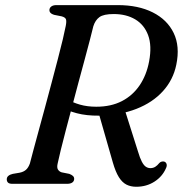

<svg xmlns="http://www.w3.org/2000/svg" viewBox="-20 -720 725 752"><path d="M214.5 -302.5 243.5 -331Q264.5 -318.5 293.2 -310.2Q322 -302 357 -302Q415 -302 457.5 -324Q500 -346 527 -386Q554 -426 564 -479.5Q575.5 -541 560.2 -582Q545 -623 509.8 -644Q474.5 -665 425.5 -665Q386 -665 369.5 -653Q353 -641 345.5 -617Q341 -598 332.2 -564.2Q323.5 -530.5 311.8 -487.5Q300 -444.5 287.2 -396.5Q274.5 -348.5 261.8 -300.8Q249 -253 237.8 -210Q226.5 -167 218.2 -133.2Q210 -99.5 206 -80.5Q202 -64 207 -56Q212 -48 221.5 -45L251.5 -39Q260.5 -35.5 265.5 -31Q270.5 -26.5 270.5 -19.5Q270.5 -10.5 263.2 -5.2Q256 0 242.5 0H29Q16 0 11.2 -5Q6.5 -10 6.5 -17.5Q6.5 -26 12.8 -31.2Q19 -36.5 30 -39L56.5 -43.5Q72 -46.5 81.5 -54.8Q91 -63 97 -79.5Q101.5 -97.5 110.5 -130.8Q119.5 -164 131.2 -207.2Q143 -250.5 156.2 -299Q169.5 -347.5 182.2 -396.2Q195 -445 206.5 -488.5Q218 -532 226 -566Q234 -600 237.5 -618.5Q241 -636 238.5 -644Q236 -652 221.5 -656L191.5 -662Q182 -665 177.8 -669.5Q173.5 -674 173.5 -680Q173.5 -689 180.8 -694.5Q188 -700 201 -700H441Q521.5 -700 578.2 -671.5Q635 -643 660.2 -590.8Q685.5 -538.5 670.5 -466.5Q658.5 -407.5 618.2 -363Q578 -318.5 514 -293.5Q450 -268.5 368 -267Q318.5 -266.5 280.8 -276.5Q243 -286.5 214.5 -302.5ZM367 -275.5 468 -292 520.5 -126.5Q528 -101 535.5 -86.8Q543 -72.5 551.2 -67Q559.5 -61.5 569 -61.5Q579.5 -61.5 587.8 -66.5Q596 -71.5 604 -81.5Q607.5 -85.5 613.2 -87Q619 -88.5 623.5 -87Q630.5 -84.5 632.5 -77.2Q634.5 -70 630 -61Q616 -28.5 584.8 -8.5Q553.5 11.5 513.5 11.5Q492 11.5 475.2 3Q458.5 -5.5 445.5 -26.2Q432.5 -47 422 -83.5Z"/></svg>

Font: Fraunces
Style: Italic
Weight: 400
Italic angle: -16°
Version: Version 1.000;[b76b70a41]